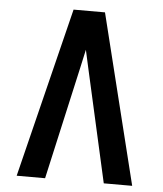

<svg xmlns="http://www.w3.org/2000/svg" viewBox="-53 -781 705 828"><g transform="rotate(5 300.0 -367.5)"><path d="M50 0 232 -735H368L550 0H427L317 -490Q313 -509 308.5 -528.5Q304 -548 300 -567Q296 -548 291.5 -528.5Q287 -509 283 -490L173 0Z"/></g></svg>

Font: Iosevka Custom Extended
Style: Bold
Weight: 700
Width: 7
Monospace: yes
Designer: Belleve Invis
Foundry: Belleve Invis
Version: Version 11.2.4; ttfautohint (v1.8.4)